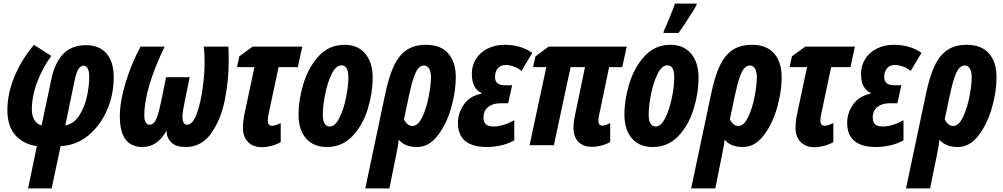

<svg xmlns="http://www.w3.org/2000/svg" viewBox="-20 -807 5572 1067"><path d="M185 5Q112 -5 66.5 -54.5Q21 -104 21 -196Q21 -286 60.5 -381.5Q100 -477 169 -558L265 -496Q218 -433 187.5 -353Q157 -273 157 -200Q157 -163 171 -140Q185 -117 211 -110L265 -365Q284 -458 331 -507Q378 -556 459 -556Q531 -556 571.5 -510Q612 -464 612 -378Q612 -281 574.5 -194.5Q537 -108 470 -53.5Q403 1 317 5L267 240H136ZM476 -382Q476 -410 467.5 -426Q459 -442 445 -442Q428 -442 416 -423.5Q404 -405 394 -357L343 -110Q391 -119 421 -166Q451 -213 463.5 -272.5Q476 -332 476 -382Z M646 -160Q646 -243 678.5 -349Q711 -455 761 -548H895Q782 -314 782 -165Q782 -140 789.5 -127Q797 -114 810 -114Q834 -114 847.5 -143.5Q861 -173 876 -246L903 -378H1034L1007 -246Q994 -184 994 -159Q994 -114 1019 -114Q1051 -114 1073 -174Q1095 -234 1106 -315.5Q1117 -397 1117 -457Q1117 -518 1112 -548H1249Q1251 -527 1251 -465Q1251 -356 1228.5 -247.5Q1206 -139 1152.5 -64.5Q1099 10 1012 10Q956 10 930.5 -17Q905 -44 905 -81Q882 -37 848 -13.5Q814 10 772 10Q646 10 646 -160Z M1330 -98Q1330 -136 1341 -185L1394 -434H1297L1310 -494L1384 -548H1660L1635 -434H1528L1472 -170Q1468 -146 1468 -136Q1468 -123 1474 -115.5Q1480 -108 1492 -108Q1501 -108 1514.5 -112.5Q1528 -117 1540 -123V-17Q1517 -4 1489 3.5Q1461 11 1437 11Q1386 11 1358 -18Q1330 -47 1330 -98Z M1639 -171Q1639 -251 1666 -341Q1693 -431 1750.5 -494.5Q1808 -558 1896 -558Q1968 -558 2009.5 -509Q2051 -460 2051 -376Q2051 -290 2023.5 -200.5Q1996 -111 1938.5 -50.5Q1881 10 1797 10Q1722 10 1680.5 -38Q1639 -86 1639 -171ZM1916 -377Q1916 -444 1878 -444Q1847 -444 1823.5 -396.5Q1800 -349 1787 -283.5Q1774 -218 1774 -170Q1774 -104 1813 -104Q1842 -104 1865.5 -150.5Q1889 -197 1902.5 -262Q1916 -327 1916 -377Z M2121 -286Q2141 -381 2168.5 -440Q2196 -499 2239 -528.5Q2282 -558 2348 -558Q2429 -558 2471 -510Q2513 -462 2513 -377Q2513 -298 2487 -207Q2461 -116 2412 -53Q2363 10 2298 10Q2229 10 2196 -31Q2194 -6 2182 52L2144 240H2010ZM2375 -377Q2375 -409 2364.5 -426Q2354 -443 2337 -443Q2319 -443 2305.5 -428Q2292 -413 2279.5 -377.5Q2267 -342 2253 -276L2225 -144Q2243 -107 2272 -107Q2303 -107 2326.5 -156Q2350 -205 2362.5 -270.5Q2375 -336 2375 -377Z M2525 -124Q2525 -180 2558.5 -227Q2592 -274 2654 -286L2655 -291Q2602 -315 2602 -397Q2602 -442 2625 -479Q2648 -516 2689.5 -537Q2731 -558 2784 -558Q2875 -558 2938 -513L2878 -413Q2858 -429 2834.5 -437.5Q2811 -446 2791 -446Q2763 -446 2747 -428Q2731 -410 2731 -379Q2731 -355 2745 -344Q2759 -333 2788 -333H2826L2804 -233H2758Q2718 -233 2692.5 -212Q2667 -191 2667 -154Q2667 -129 2680 -116.5Q2693 -104 2723 -104Q2775 -104 2838 -139V-27Q2804 -8 2764 1Q2724 10 2686 10Q2525 10 2525 -124Z M3167 -97Q3167 -131 3178 -179L3231 -434H3151L3058 0H2923L3016 -434H2942L2956 -494L3029 -548H3463L3438 -434H3365L3309 -165Q3305 -145 3305 -134Q3305 -123 3311 -116Q3317 -109 3327 -109Q3337 -109 3349 -113.5Q3361 -118 3371 -123V-18Q3349 -5 3322 2Q3295 9 3271 9Q3221 9 3194 -19Q3167 -47 3167 -97Z M3450 -171Q3450 -251 3477 -341Q3504 -431 3561.5 -494.5Q3619 -558 3707 -558Q3779 -558 3820.5 -509Q3862 -460 3862 -376Q3862 -290 3834.5 -200.5Q3807 -111 3749.5 -50.5Q3692 10 3608 10Q3533 10 3491.5 -38Q3450 -86 3450 -171ZM3727 -377Q3727 -444 3689 -444Q3658 -444 3634.5 -396.5Q3611 -349 3598 -283.5Q3585 -218 3585 -170Q3585 -104 3624 -104Q3653 -104 3676.5 -150.5Q3700 -197 3713.5 -262Q3727 -327 3727 -377ZM3670 -637Q3680 -658 3700 -706.5Q3720 -755 3731 -787H3852L3850 -777Q3830 -743 3800 -696Q3770 -649 3751 -624H3667Z M3932 -286Q3952 -381 3979.5 -440Q4007 -499 4050 -528.5Q4093 -558 4159 -558Q4240 -558 4282 -510Q4324 -462 4324 -377Q4324 -298 4298 -207Q4272 -116 4223 -53Q4174 10 4109 10Q4040 10 4007 -31Q4005 -6 3993 52L3955 240H3821ZM4186 -377Q4186 -409 4175.5 -426Q4165 -443 4148 -443Q4130 -443 4116.5 -428Q4103 -413 4090.5 -377.5Q4078 -342 4064 -276L4036 -144Q4054 -107 4083 -107Q4114 -107 4137.5 -156Q4161 -205 4173.5 -270.5Q4186 -336 4186 -377Z M4401 -98Q4401 -136 4412 -185L4465 -434H4368L4381 -494L4455 -548H4731L4706 -434H4599L4543 -170Q4539 -146 4539 -136Q4539 -123 4545 -115.5Q4551 -108 4563 -108Q4572 -108 4585.5 -112.5Q4599 -117 4611 -123V-17Q4588 -4 4560 3.5Q4532 11 4508 11Q4457 11 4429 -18Q4401 -47 4401 -98Z M4688 -124Q4688 -180 4721.5 -227Q4755 -274 4817 -286L4818 -291Q4765 -315 4765 -397Q4765 -442 4788 -479Q4811 -516 4852.5 -537Q4894 -558 4947 -558Q5038 -558 5101 -513L5041 -413Q5021 -429 4997.5 -437.5Q4974 -446 4954 -446Q4926 -446 4910 -428Q4894 -410 4894 -379Q4894 -355 4908 -344Q4922 -333 4951 -333H4989L4967 -233H4921Q4881 -233 4855.5 -212Q4830 -191 4830 -154Q4830 -129 4843 -116.5Q4856 -104 4886 -104Q4938 -104 5001 -139V-27Q4967 -8 4927 1Q4887 10 4849 10Q4688 10 4688 -124Z M5126 -286Q5146 -381 5173.5 -440Q5201 -499 5244 -528.5Q5287 -558 5353 -558Q5434 -558 5476 -510Q5518 -462 5518 -377Q5518 -298 5492 -207Q5466 -116 5417 -53Q5368 10 5303 10Q5234 10 5201 -31Q5199 -6 5187 52L5149 240H5015ZM5380 -377Q5380 -409 5369.5 -426Q5359 -443 5342 -443Q5324 -443 5310.5 -428Q5297 -413 5284.5 -377.5Q5272 -342 5258 -276L5230 -144Q5248 -107 5277 -107Q5308 -107 5331.5 -156Q5355 -205 5367.5 -270.5Q5380 -336 5380 -377Z"/></svg>

Font: Noto Sans Display Ex Bold Cond
Style: Italic
Weight: 800
Width: 3
Italic angle: -12°
Designer: Monotype Design team
Foundry: Monotype Imaging Inc.
Version: Version 1.000